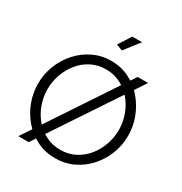

<svg xmlns="http://www.w3.org/2000/svg" viewBox="-208 -1070 1166 1229"><g transform="rotate(30 375.5 -456.0)"><path d="M374.8 5Q300.4 5 239.4 -25.1Q178.4 -55.3 134 -106.6Q89.6 -158 65.6 -222.5Q41.6 -287 41.6 -355Q41.6 -426 67 -490.5Q92.4 -555 137.7 -605.5Q183.1 -656 243.9 -685.5Q304.8 -715 376.2 -715Q450.9 -715 511.7 -684Q572.6 -653 616.4 -601Q660.3 -549 684.3 -485Q708.3 -421 708.3 -354.3Q708.3 -283 683.3 -218.5Q658.3 -154 612.9 -103.5Q567.6 -53 506.9 -24Q446.2 5 374.8 5ZM111.8 -355Q111.8 -297.5 130.9 -243.9Q150 -190.3 184.9 -148.6Q219.9 -107 268.4 -82.5Q316.9 -58 375.5 -58Q436 -58 484.5 -83.5Q533.1 -109 567.4 -151.6Q601.7 -194.3 619.9 -247.4Q638.2 -300.5 638.2 -355Q638.2 -412.5 618.9 -465.8Q599.7 -519 564.4 -561Q529.1 -603 481 -627.1Q433 -651.2 375.5 -651.2Q314.9 -651.2 266.3 -626.1Q217.6 -601 183.3 -558.4Q149 -515.7 130.4 -463Q111.8 -410.2 111.8 -355ZM650 -710 177.1 0H100.6L572.5 -710ZM399.8 -806.2 354.2 -823.8 413.9 -916.6H486.1Z"/></g></svg>

Font: Raleway Thin
Style: Regular
Weight: 100
Designer: Matt McInerney, Pablo Impallari, Rodrigo Fuenzalida
Foundry: Matt McInerney, Pablo Impallari, Rodrigo Fuenzalida
Version: Version 4.026